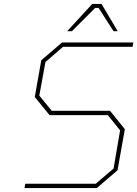

<svg xmlns="http://www.w3.org/2000/svg" viewBox="-20 -952 695 972"><path d="M320 -794 447 -932H494L576 -794H555L479 -912H462L344 -794ZM104 0 108 -22H465L555 -99L588 -292L526 -369H231L156 -461L189 -647L294 -737H655L651 -715H299L210 -638L179 -468L242 -391H537L612 -298L575 -90L470 0Z"/></svg>

Font: Tomorrow Thin
Style: Italic
Weight: 250
Italic angle: -10°
Designer: Tony de Marco, Monica Rizzolli
Foundry: Just in Type
Version: Version 2.002